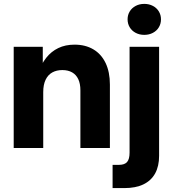

<svg xmlns="http://www.w3.org/2000/svg" viewBox="-20 -754 880 978"><path d="M200.2 0H49.8V-515.6H197.9V-380.4H173.3Q189.9 -427.1 215.4 -459.5Q240.9 -491.9 277 -509.2Q313 -526.6 359.8 -526.6Q415 -526.6 455.5 -502.6Q496 -478.7 517.9 -433Q539.8 -387.3 539.8 -323.2V0H389.5V-294.5Q389.5 -327.8 378.7 -350.7Q368 -373.5 347.4 -385.3Q326.8 -397.1 297.6 -397.1Q268.2 -397.1 246.3 -385Q224.4 -372.9 212.3 -347.7Q200.2 -322.5 200.2 -284.8ZM790.4 -515.6V40Q790.4 92.3 770.4 129.1Q750.3 165.8 710.8 185Q671.4 204.1 613.1 204.1H553.5V85.7H586.5Q614.7 85.7 627.4 71.1Q640 56.5 640 23.8V-515.6ZM629.9 -655.4Q629.9 -677.7 640.8 -695.8Q651.8 -713.8 671.2 -724Q690.7 -734.2 714.9 -734.2Q739.2 -734.2 758.6 -724Q778.1 -713.8 789.1 -695.8Q800 -677.7 800 -655.4Q800 -633.1 789.1 -614.9Q778.1 -596.8 758.6 -586.6Q739.2 -576.4 714.9 -576.4Q690.7 -576.4 671.2 -586.6Q651.8 -596.8 640.8 -614.9Q629.9 -633.1 629.9 -655.4Z"/></svg>

Font: Intratopia Thin
Style: Regular
Weight: 100
Designer: Rasmus Andersson
Foundry: rsms
Version: Version 3.000;Glyphs 3.2.3 (3260)